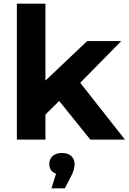

<svg xmlns="http://www.w3.org/2000/svg" viewBox="-20 -762 702 1048"><path d="M303 -211 228 -137V0H72V-742H228V-322L456 -538H642L418 -310L662 0H473ZM387 133Q387 164 369 198L334 266H261L286 186Q268 180 258.5 166.5Q249 153 249 133Q249 106 267.5 89.5Q286 73 318 73Q350 73 368.5 89.5Q387 106 387 133Z"/></svg>

Font: Idrija
Style: Bold
Weight: 700
Designer: Julieta Ulanovsky
Foundry: Julieta Ulanovsky
Version: Version 7.200